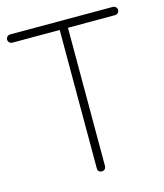

<svg xmlns="http://www.w3.org/2000/svg" viewBox="-103 -748 709 832"><g transform="rotate(-15 251.0 -332.0)"><path d="M252 6Q233 6 233 -13V-633H21Q13 -633 7.5 -638.5Q2 -644 2 -651Q2 -659 7.5 -664.5Q13 -670 21 -670H481Q489 -670 494.5 -664.5Q500 -659 500 -651Q500 -644 494.5 -638.5Q489 -633 481 -633H270V-13Q270 -5 265 0.5Q260 6 252 6Z"/></g></svg>

Font: Comic Neue Light
Style: Regular
Weight: 300
Designer: Craig Rozynski
Foundry: Craig Rozynski
Version: Version 2.003